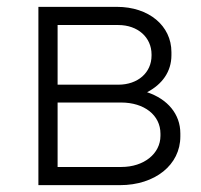

<svg xmlns="http://www.w3.org/2000/svg" viewBox="-20 -540 585 560"><path d="M92 0H330C432 0 506 -59 506 -142V-151C506 -207 469 -251 409 -271C453 -294 480 -331 480 -379V-388C480 -465 414 -520 321 -520H92ZM148 -293V-467H325C382 -467 422 -431 422 -381V-378C422 -328 382 -293 325 -293ZM148 -53V-241H333C401 -241 448 -204 448 -150V-144C448 -92 400 -53 334 -53Z"/></svg>

Font: Fixel Display Light
Style: Regular
Weight: 300
Designer: AlfaBravo + MacPaw
Foundry: Kyrylo Tkachov, Marchela Mozhyna, Serhii Makarenko, Maria Weinstein, Zakhar Kryvoshyya
Version: Version 1.211